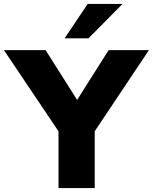

<svg xmlns="http://www.w3.org/2000/svg" viewBox="-63 -961 781 981"><path d="M236 0V-337L273 -235L-43 -705H170L349 -422H313L492 -705H698L384 -235L421 -337V0ZM267 -765 385 -941H563L389 -765Z"/></svg>

Font: Mulish ExtraLight Black
Style: Regular
Weight: 900
Version: Version 3.603